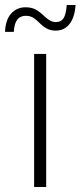

<svg xmlns="http://www.w3.org/2000/svg" viewBox="-53 -745 321 765"><path d="M83 0V-530H131V0ZM169 -623Q148 -623 133 -631.5Q118 -640 103 -655Q89 -669 77.5 -675.5Q66 -682 49 -682Q28 -682 16 -667Q4 -652 2 -618H-33Q-31 -666 -8.5 -691Q14 -716 49 -716Q73 -716 90 -706.5Q107 -697 123 -681Q137 -668 147.5 -662.5Q158 -657 170 -657Q190 -657 200 -672Q210 -687 213 -725H248Q245 -677 224.5 -650Q204 -623 169 -623Z"/></svg>

Font: Geist ExtLt
Style: Regular
Weight: 400
Designer: Basement.studio, Andrés Briganti, Mateo Zaragoza
Foundry: Basement.studio, Vercel, Andrés Briganti, Guido Ferreyra, Mateo Zaragoza
Version: Version 1.401